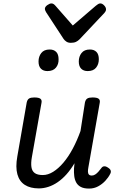

<svg xmlns="http://www.w3.org/2000/svg" viewBox="-20 -1084 686 1121"><path d="M207 16Q157 16 125 -4.5Q93 -25 81.5 -66.5Q70 -108 81 -170L136 -486Q140 -503 150 -509Q160 -515 180 -515Q207 -515 216.5 -507Q226 -499 222 -482L166 -166Q160 -132 163.5 -108.5Q167 -85 183 -73.5Q199 -62 230 -62Q260 -62 290.5 -81Q321 -100 350 -134Q379 -168 404.5 -215.5Q430 -263 450 -319L476 -486Q480 -503 490 -509Q500 -515 520 -515Q547 -515 556.5 -507Q566 -499 562 -482L496 -107Q493 -92 493.5 -81Q494 -70 499.5 -64.5Q505 -59 515 -59Q526 -59 535.5 -65Q545 -71 554 -81Q563 -91 572 -103Q578 -112 588 -113Q598 -114 611 -105Q624 -97 626.5 -87.5Q629 -78 623 -68Q613 -48 595 -28.5Q577 -9 553 4Q529 17 500 17Q470 17 452 7.5Q434 -2 425 -18.5Q416 -35 413.5 -56Q411 -77 412 -100L415 -131Q393 -94 368.5 -66.5Q344 -39 317 -20.5Q290 -2 262 7Q234 16 207 16ZM257 -669Q233 -669 219 -683Q205 -697 205 -725Q205 -754 221 -774.5Q237 -795 270 -795Q294 -795 308 -781Q322 -767 322 -738Q323 -709 306.5 -689Q290 -669 257 -669ZM492 -669Q468 -669 454 -683Q440 -697 440 -725Q440 -754 456 -774.5Q472 -795 505 -795Q529 -795 543 -781Q557 -767 557 -738Q557 -709 541 -689Q525 -669 492 -669ZM566 -1064Q577 -1064 588 -1052.5Q599 -1041 599 -1030Q599 -1023 596.5 -1018.5Q594 -1014 590 -1009L445 -855Q435 -845 423.5 -839.5Q412 -834 393 -834Q378 -834 367.5 -841Q357 -848 351 -857L249 -1013Q245 -1020 243.5 -1024.5Q242 -1029 242 -1032Q242 -1044 256 -1054Q270 -1064 280 -1064Q288 -1064 294 -1059.5Q300 -1055 305 -1049L405 -935L539 -1050Q546 -1055 552 -1059.5Q558 -1064 566 -1064Z"/></svg>

Font: Playwrite ZA
Style: Regular
Weight: 400
Designer: Veronika Burian, José Scaglione
Foundry: TypeTogether
Version: Version 1.002